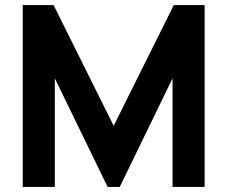

<svg xmlns="http://www.w3.org/2000/svg" viewBox="-20 -740 900 760"><path d="M197 0H70V-720H192L430 -242L668 -720H790V0H663V-430L454 0H406L197 -430Z"/></svg>

Font: Hauora ExtraBold
Style: Regular
Weight: 800
Designer: Wayne Shih
Foundry: WCYS
Version: Version 1.001